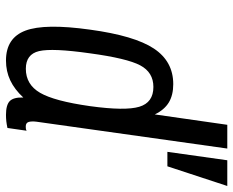

<svg xmlns="http://www.w3.org/2000/svg" viewBox="-89 -681 780 642"><g transform="rotate(90 301.0 -360.0)"><path d="M397.3 -730 362.6 -487.6Q347.3 -519.4 322.7 -534.4Q298.1 -549.3 261.4 -549.3Q185.4 -549.3 142.4 -484.6Q99.4 -419.9 79.1 -270.9Q57.9 -120 82.4 -55Q106.9 10 182.4 10Q218.4 10 248.7 -4.3Q279 -18.6 306.1 -47.9Q304.9 -15.9 317.7 -2.9Q330.6 10 364.1 10Q375 10 385.4 8.9Q395.7 7.7 407.9 5.1L417.1 -58.9Q413.1 -56.9 410.1 -56.5Q407.1 -56.1 403 -56.1Q390.4 -56.1 387.6 -66.5Q384.9 -76.9 387.1 -93.1L476.7 -730ZM334.9 -270.9Q318 -151.6 290.3 -104Q262.6 -56.4 210 -56.4Q161.3 -56.4 150.9 -100.6Q140.4 -144.9 158.3 -270.9Q175.1 -394.7 198.5 -438.8Q221.9 -482.9 270.7 -482.9Q322.9 -482.9 337 -435.7Q351.1 -388.6 334.9 -270.9ZM487.7 -529.7H536.1L601.9 -730H515.9Z"/></g></svg>

Font: Secuela ExtLt
Style: Italic
Weight: 200
Italic angle: -8°
Designer: Fernando Haro
Foundry: deFharo
Version: Version 1.704